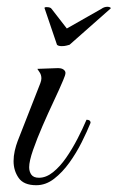

<svg xmlns="http://www.w3.org/2000/svg" viewBox="-20 -546 346 566"><path d="M87 0Q50 0 35 -21.5Q20 -43 20 -71Q20 -86 23.5 -101.5Q27 -117 32 -130L99 -301Q102 -309 102 -315Q102 -325 97 -332.5Q92 -340 90 -343L145 -345Q160 -346 166.5 -341.5Q173 -337 173 -331Q173 -325 166 -309Q156 -285 139 -249Q122 -213 105.5 -175Q89 -137 77.5 -104Q66 -71 66 -53Q66 -40 72.5 -31Q79 -22 95 -22Q116 -22 136.5 -38.5Q157 -55 175 -81Q193 -107 208.5 -137Q224 -167 235 -193Q247 -193 247 -184Q237 -159 221 -127Q205 -95 184.5 -66.5Q164 -38 139.5 -19Q115 0 87 0ZM162 -410Q152 -410 148 -414L112 -520Q112 -521 111.5 -521.5Q111 -522 111 -522Q111 -525 117 -525Q129 -525 132 -520L177 -462L279 -520Q287 -526 297 -526Q302 -526 305 -524Q308 -522 305 -520L185 -414Q181 -413 175.5 -411.5Q170 -410 162 -410Z"/></svg>

Font: Great Vibes
Style: Regular
Weight: 400
Designer: Robert E. Leuschke, Viktoriya Grabowska, Viviana Monsalve, Eben Sorkin
Foundry: Robert E. Leuschke
Version: Version 1.103; ttfautohint (v1.8.4.7-5d5b)